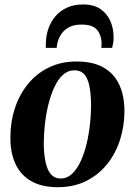

<svg xmlns="http://www.w3.org/2000/svg" viewBox="-20 -806 590 840"><path d="M315.5 -537Q386 -537 432 -511.2Q478 -485.5 501 -437.2Q524 -389 524.5 -321Q524.5 -255 505.2 -194.8Q486 -134.5 448.5 -87.8Q411 -41 356.8 -14Q302.5 13 233 13Q163.5 13 117.5 -13Q71.5 -39 48.5 -87.2Q25.5 -135.5 25.5 -201.5Q25 -269.5 44.5 -330.2Q64 -391 101.5 -437.5Q139 -484 193 -510.5Q247 -537 315.5 -537ZM305.5 -498.5Q277 -498.5 255 -478.2Q233 -458 217.2 -423.5Q201.5 -389 191.2 -347Q181 -305 176.2 -261Q171.5 -217 171.5 -177.5Q172 -129 179.8 -94.8Q187.5 -60.5 203.5 -42.8Q219.5 -25 245 -25Q273.5 -25 295.5 -45.8Q317.5 -66.5 333.2 -101Q349 -135.5 359 -177.5Q369 -219.5 373.8 -263.5Q378.5 -307.5 378.5 -347Q378 -395 371.2 -429Q364.5 -463 348.8 -480.8Q333 -498.5 305.5 -498.5ZM180.5 -596.5Q180.5 -600.5 180.5 -604.5Q180.5 -608.5 180.5 -615Q181 -648.5 191.2 -679.2Q201.5 -710 222 -734.2Q242.5 -758.5 272.8 -772.5Q303 -786.5 343 -786.5Q390.5 -786.5 419.8 -766.2Q449 -746 463 -713.5Q477 -681 477 -644Q477 -627 474.8 -615.8Q472.5 -604.5 470.5 -596.5H423Q423.5 -600 424 -605Q424.5 -610 424.5 -618.5Q423.5 -652.5 404.5 -675.5Q385.5 -698.5 336.5 -698.5Q300 -698.5 276.5 -683.8Q253 -669 241.2 -645.5Q229.5 -622 228 -596.5Z"/></svg>

Font: Merriweather 96pt
Style: Bold Italic
Weight: 700
Italic angle: -7.8°
Version: Version 2.101